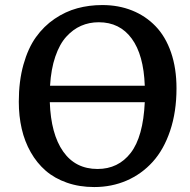

<svg xmlns="http://www.w3.org/2000/svg" viewBox="-20 -735 759 768"><path d="M55.2 -328.1Q55.2 -410.2 73.7 -476.3Q92.3 -542.5 123.8 -586.4Q155.3 -630.4 198.5 -659.7Q241.7 -689 289.1 -701.9Q336.4 -714.8 389.2 -714.8Q454.1 -714.8 508.3 -693.1Q562.5 -671.4 602.3 -630.1Q642.1 -588.9 664.1 -525.4Q686 -461.9 686 -381.8Q686 -287.6 660.6 -212.2Q635.3 -136.7 590.8 -87.6Q546.4 -38.6 486.6 -12.7Q426.8 13.2 356.9 13.2Q297.4 13.2 247.8 -4.2Q198.2 -21.5 162.8 -52.2Q127.4 -83 103 -126Q78.6 -168.9 66.9 -219.7Q55.2 -270.5 55.2 -328.1ZM375 -646Q336.9 -646 304.4 -631.8Q272 -617.7 245.1 -588.1Q218.3 -558.6 201.2 -508.5Q184.1 -458.5 180.2 -392.1H559.1Q554.7 -515.6 506.8 -580.8Q459 -646 375 -646ZM370.1 -59.1Q453.1 -59.1 502.9 -123.5Q552.7 -188 559.1 -326.2H179.2Q183.6 -198.7 232.7 -128.9Q281.7 -59.1 370.1 -59.1Z"/></svg>

Font: Literata Book SemiBold
Style: Italic
Weight: 600
Italic angle: -3°
Designer: Latin by Veronika Burian and Jose Scaglione. Greek by Irene Vlachou. Cyrillic by Vera Evstafieva
Foundry: TypeTogether
Version: Version 1.003;PS 001.003;hotconv 1.0.88;makeotf.lib2.5.64775